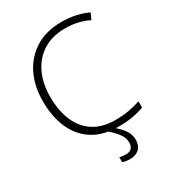

<svg xmlns="http://www.w3.org/2000/svg" viewBox="-221 -843 1063 1181"><g transform="rotate(-30 310.5 -253.0)"><path d="M403.8 -678.7Q312.5 -678.7 247.8 -638.2Q183.1 -597.7 148.9 -525.6Q114.7 -453.6 114.7 -358.9Q114.7 -260.7 145.5 -188.2Q176.3 -115.7 238 -75.4Q299.8 -35.2 392.1 -35.2Q445.3 -35.2 489.5 -43.2Q533.7 -51.3 571.3 -64V-20Q535.6 -6.3 491 1.7Q446.3 9.8 387.2 9.8Q279.8 9.8 207.5 -36.1Q135.3 -82 98.6 -165Q62 -248 62 -358.9Q62 -464.8 102.5 -547.1Q143.1 -629.4 219.7 -676.8Q296.4 -724.1 404.3 -724.1Q506.8 -724.1 589.8 -685.1L570.3 -641.1Q531.2 -660.6 489.5 -669.7Q447.8 -678.7 403.8 -678.7ZM395.5 125.5Q395.5 91.3 371.1 60.1Q346.7 28.8 312.5 0L347.2 -7.3Q390.1 24.9 414.6 58.6Q439 92.3 439 130.9Q439 173.3 414.6 195.8Q390.1 218.3 350.1 218.3Q335 218.3 321 215.8Q307.1 213.4 297.4 210V174.3Q314.9 180.2 343.3 180.2Q395.5 180.2 395.5 125.5Z"/></g></svg>

Font: Open Sans Light
Style: Regular
Weight: 300
Designer: Monotype Design Team
Foundry: Monotype Imaging Inc.
Version: Version 3.000; ttfautohint (v1.8.4)